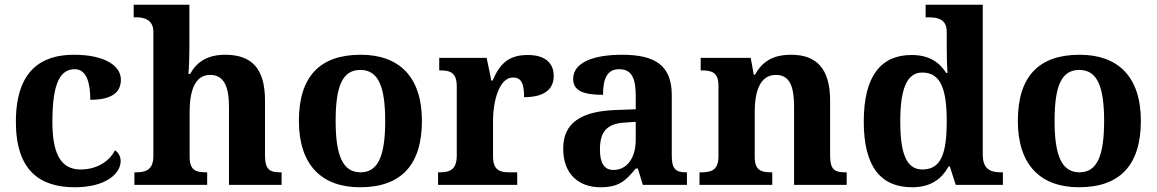

<svg xmlns="http://www.w3.org/2000/svg" viewBox="-20 -780 4881 810"><path d="M295 10C430 10 489 -50 489 -100C489 -118 481 -136 465 -146C442 -100 389 -65 320 -65C236 -65 201 -132 201 -267C201 -438 238 -488 296 -488C346 -488 361 -428 361 -359C466 -359 490 -401 490 -444C490 -503 421 -549 292 -549C154 -549 47 -482 47 -266C47 -61 148 10 295 10Z M547 0H854V-53H850C806 -53 780 -62 780 -118V-309C780 -391 800 -464 866 -464C925 -464 946 -415 946 -329V0H1168V-53H1165C1120 -53 1098 -62 1098 -124V-356C1098 -491 1042 -549 930 -549C851 -549 808 -515 782 -468H775C777 -489 779 -541 779 -588V-760H544V-707H556C584 -707 627 -699 627 -646V-122C627 -62 594 -53 552 -53H547Z M1499 10C1670 10 1760 -82 1760 -270C1760 -458 1662 -549 1502 -549C1330 -549 1241 -458 1241 -270C1241 -82 1339 10 1499 10ZM1501 -53C1424 -53 1396 -128 1396 -270C1396 -413 1423 -485 1500 -485C1577 -485 1605 -413 1605 -270C1605 -128 1578 -53 1501 -53Z M1828 0H2162V-53H2130C2090 -53 2060 -61 2060 -120V-273C2060 -350 2085 -453 2144 -453C2181 -453 2191 -425 2191 -370C2270 -370 2316 -399 2316 -460C2316 -511 2283 -548 2207 -548C2125 -548 2089 -511 2058 -440H2053L2033 -536H1833V-483H1836C1880 -483 1907 -474 1907 -415V-125C1907 -62 1877 -53 1832 -53H1828Z M2513 10C2589 10 2618 -15 2662 -69H2671L2692 0H2878V-53H2874C2829 -53 2814 -69 2814 -124V-379C2814 -504 2744 -549 2604 -549C2491 -549 2398 -520 2398 -447C2398 -398 2439 -380 2524 -380C2524 -448 2541 -488 2592 -488C2647 -488 2662 -447 2662 -374V-319L2580 -316C2430 -311 2356 -261 2356 -153C2356 -42 2425 10 2513 10ZM2568 -63C2529 -63 2511 -92 2511 -149C2511 -221 2537 -259 2617 -263L2662 -266V-191C2662 -113 2625 -63 2568 -63Z M2931 0H3238V-53H3234C3190 -53 3164 -62 3164 -118V-309C3164 -391 3185 -464 3253 -464C3312 -464 3330 -415 3330 -329V0H3552V-53H3548C3503 -53 3482 -62 3482 -124V-356C3482 -491 3424 -549 3318 -549C3240 -549 3196 -520 3165 -465H3160L3147 -536H2936V-483H2940C2984 -483 3011 -474 3011 -418V-122C3011 -62 2982 -53 2937 -53H2931Z M3828 10C3906 10 3952 -24 3982 -78H3987L4012 0H4211V-53H4203C4156 -53 4126 -68 4126 -129V-760H3885V-707H3893C3937 -707 3974 -700 3974 -645V-584C3974 -548 3975 -503 3977 -472H3972C3944 -516 3901 -548 3826 -548C3697 -548 3624 -460 3624 -267C3624 -75 3697 10 3828 10ZM3871 -65C3804 -65 3778 -132 3778 -268C3778 -401 3804 -474 3871 -474C3950 -474 3974 -401 3974 -269C3974 -131 3950 -65 3871 -65Z M4532 10C4703 10 4793 -82 4793 -270C4793 -458 4695 -549 4535 -549C4363 -549 4274 -458 4274 -270C4274 -82 4372 10 4532 10ZM4534 -53C4457 -53 4429 -128 4429 -270C4429 -413 4456 -485 4533 -485C4610 -485 4638 -413 4638 -270C4638 -128 4611 -53 4534 -53Z"/></svg>

Font: Noto Serif Telugu
Style: Bold
Weight: 700
Designer: Jelle Bosma - Monotype Design Team
Foundry: Monotype Imaging Inc.
Version: Version 2.005